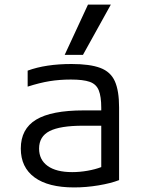

<svg xmlns="http://www.w3.org/2000/svg" viewBox="-20 -810 640 840"><path d="M304 10Q191 10 131 -34Q71 -78 71 -160Q71 -246 138 -286.5Q205 -327 346 -327H423V-338Q423 -388 412 -415Q401 -442 372.5 -452Q344 -462 290 -462Q241 -462 197.5 -455Q154 -448 101 -431V-501Q180 -530 293 -530Q373 -530 418.5 -513Q464 -496 482.5 -454.5Q501 -413 501 -340V-22Q465 -8 411 1Q357 10 304 10ZM423 -260H343Q243 -260 197 -236.5Q151 -213 151 -160Q151 -111 188.5 -84Q226 -57 296 -57Q329 -57 363 -63Q397 -69 423 -79ZM343 -570H263L365 -790H465Z"/></svg>

Font: M PLUS Code Latin 60
Style: Regular
Weight: 400
Width: 7
Monospace: yes
Designer: Coji Morishita
Foundry: UNDERFOREST DESIGN
Version: Version 1.005; ttfautohint (v1.8.3)